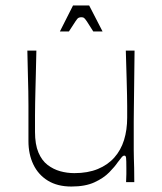

<svg xmlns="http://www.w3.org/2000/svg" viewBox="-20 -666 593 702"><path d="M241 16Q190 16 155 -5.5Q120 -27 102 -64.5Q84 -102 84 -150Q84 -194 84 -225Q84 -256 84 -281Q84 -306 83.5 -332Q83 -358 82 -393Q81 -428 80 -481H113Q112 -428 111 -393.5Q110 -359 109.5 -334.5Q109 -310 108.5 -289Q108 -268 108 -243.5Q108 -219 108 -184Q108 -138 120.5 -108.5Q133 -79 154 -63Q175 -47 200 -40Q225 -33 252 -33Q301 -33 337.5 -48Q374 -63 398 -90Q422 -117 433.5 -154Q445 -191 445 -236Q445 -261 445 -278Q445 -295 444.5 -317.5Q444 -340 443 -378Q442 -416 440 -481H472Q471 -403 470.5 -353Q470 -303 469.5 -272Q469 -241 469 -222Q469 -203 469 -188.5Q469 -174 469 -157Q469 -133 469 -117.5Q469 -102 469.5 -87Q470 -72 470.5 -52Q471 -32 471 0H441Q442 -17 442 -29.5Q442 -42 442 -51Q442 -80 441 -88.5Q440 -97 435 -97Q430 -97 426 -92.5Q422 -88 410 -72Q400 -57 379.5 -36Q359 -15 325.5 0.5Q292 16 241 16ZM199 -551 247 -646H306L355 -551H321Q305 -577 297.5 -588Q290 -599 286.5 -601Q283 -603 277 -603Q272 -603 267.5 -601Q263 -599 256 -588Q249 -577 232 -551Z"/></svg>

Font: Ojuju Light
Style: Regular
Weight: 300
Designer: Chisaokwu Joboson, Mirko Velimirovic
Foundry: Udi Foundry
Version: Version 1.000